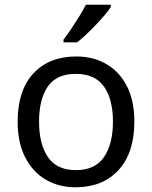

<svg xmlns="http://www.w3.org/2000/svg" viewBox="-20 -786 645 816"><path d="M551 -269Q551 -136 483.5 -63Q416 10 301 10Q230 10 174.5 -22.5Q119 -55 87 -117.5Q55 -180 55 -269Q55 -402 122 -474Q189 -546 304 -546Q377 -546 432.5 -513.5Q488 -481 519.5 -419.5Q551 -358 551 -269ZM146 -269Q146 -174 183.5 -118.5Q221 -63 303 -63Q384 -63 422 -118.5Q460 -174 460 -269Q460 -364 422 -418Q384 -472 302 -472Q220 -472 183 -418Q146 -364 146 -269ZM451 -756Q442 -742 425 -722Q408 -702 387.5 -680.5Q367 -659 346.5 -639.5Q326 -620 308 -606H250V-618Q265 -637 282.5 -663Q300 -689 317 -716.5Q334 -744 345 -766H451Z"/></svg>

Font: Noto Sans Kawi
Style: Regular
Weight: 400
Designer: Fadhl Haqq
Version: Version 1.000